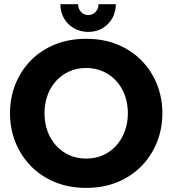

<svg xmlns="http://www.w3.org/2000/svg" viewBox="-20 -902 839 935"><path d="M399.7 13Q316 13 247.8 -15Q179.7 -43 130.9 -92.8Q82 -142.7 55.4 -208.7Q28.7 -274.7 28.7 -350.7Q28.7 -426.5 55.3 -492.6Q81.9 -558.6 130.7 -608.2Q179.4 -657.8 247.7 -685.4Q316 -713 399.7 -713Q483.2 -713 551.4 -685.4Q619.5 -657.8 668.4 -608.2Q717.2 -558.6 744 -492.5Q770.7 -426.4 770.7 -350.6Q770.7 -274.7 744 -208.7Q717.3 -142.7 668.5 -92.8Q619.7 -43 551.5 -15Q483.3 13 399.7 13ZM399.5 -129.7Q444 -129.7 481.3 -146.2Q518.7 -162.7 546 -193Q573.3 -223.3 588 -263.6Q602.7 -303.9 602.7 -350.8Q602.7 -397.7 588 -437.8Q573.3 -478 546.1 -507.9Q518.9 -537.8 481.4 -554.4Q444 -571 399.5 -571Q355.1 -571 317.9 -554.5Q280.7 -538 253.3 -508Q226 -478 211.3 -437.7Q196.7 -397.4 196.7 -350.6Q196.7 -303.7 211.3 -263.5Q226 -223.3 253.3 -193Q280.7 -162.7 317.9 -146.2Q355.1 -129.7 399.5 -129.7ZM409.7 -746.7Q370.3 -746.7 339.7 -764.5Q309 -782.3 291.5 -813Q274 -843.7 274 -881.7H360.3Q360.3 -860 374.5 -844.3Q388.7 -828.7 409.7 -828.7Q431.7 -828.7 445.7 -844.2Q459.7 -859.7 459.7 -881.7H544Q544 -843.7 526.7 -813Q509.3 -782.3 479.2 -764.5Q449 -746.7 409.7 -746.7Z"/></svg>

Font: MuseoModerno Thin
Style: Regular
Weight: 100
Designer: Pablo Cosgaya, Héctor Gatti, Marcela Romero, and the Authors of The MuseoModerno Project.
Foundry: Omnibus-Type Team
Version: Version 1.003